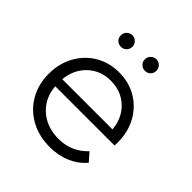

<svg xmlns="http://www.w3.org/2000/svg" viewBox="-180 -792 928 928"><g transform="rotate(45 284.0 -327.5)"><path d="M516 -222H111Q117 -146 169.5 -99.5Q222 -53 302 -53Q347 -53 384.5 -69.5Q422 -86 450 -117L487 -75Q454 -36 406 -15.5Q358 5 300 5Q225 5 167.5 -27Q110 -59 78 -115Q46 -171 46 -242Q46 -313 77 -369Q108 -425 161.5 -456.5Q215 -488 282.5 -488Q350 -488 403 -456.5Q456 -425 486.5 -369.5Q517 -314 517 -242ZM111 -270H454Q448 -342 400.5 -386.5Q353 -431 282 -431Q213 -431 165.5 -386.5Q118 -342 111 -270ZM161 -620Q161 -637 172.5 -648.5Q184 -660 201 -660Q216 -660 228 -648.5Q240 -637 240 -620.5Q240 -604 228.5 -592.5Q217 -581 200.5 -581Q184 -581 172.5 -592Q161 -603 161 -620ZM364 -660Q381 -660 392.5 -648.5Q404 -637 404 -620Q404 -603 392.5 -592Q381 -581 364.5 -581Q348 -581 336.5 -592.5Q325 -604 325 -620.5Q325 -637 337 -648.5Q349 -660 364 -660Z"/></g></svg>

Font: Montserrat Ace
Style: Regular
Weight: 400
Designer: Julieta Ulanovsky
Foundry: Julieta Ulanovsky
Version: Version 1